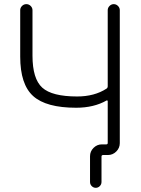

<svg xmlns="http://www.w3.org/2000/svg" viewBox="-20 -774 686 932"><path d="M137.7 -503.9Q137.7 -391.6 185.1 -348.6Q232.4 -305.7 354.5 -305.7Q438.5 -305.7 497.1 -343.8Q502.9 -347.7 502.9 -355.5V-724.6Q502.9 -736.3 511.7 -745.1Q520.5 -753.9 532.2 -753.9Q543.9 -753.9 552.7 -745.1Q561.5 -736.3 561.5 -724.6V-79.1Q561.5 -55.7 544.4 -38.6Q527.3 -21.5 503.9 -21.5H480.5Q472.7 -21.5 472.7 -13.7V109.4Q472.7 121.1 464.4 129.4Q456.1 137.7 444.8 137.7Q433.6 137.7 425.3 129.4Q417 121.1 417 109.4V-15.6Q417 -39.1 434.1 -56.2Q451.2 -73.2 474.6 -73.2H496.1Q502.9 -73.2 502.9 -80.1V-283.2Q502.9 -285.2 501 -286.1Q499 -287.1 497.1 -286.1Q435.5 -251 349.6 -251Q204.1 -251 141.1 -307.6Q78.1 -364.3 78.1 -499V-724.6Q78.1 -736.3 86.9 -745.1Q95.7 -753.9 107.9 -753.9Q120.1 -753.9 128.9 -745.1Q137.7 -736.3 137.7 -724.6Z"/></svg>

Font: Gen Jyuu Gothic Light
Style: Regular
Weight: 200
Designer: [Source Han Sans]
Ryoko NISHIZUKA  (kana & ideographs); Paul D. Hunt (Latin, Greek & Cyrillic); Wenlong ZHANG  (bopomofo
Version: Version 1.002.20150607